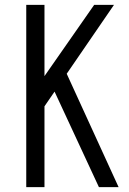

<svg xmlns="http://www.w3.org/2000/svg" viewBox="-20 -770 530 790"><path d="M387 0 204.5 -393 153 -318V-442.5L367.5 -750H449L254.5 -466.5L468 0ZM88 0V-750H163V0Z"/></svg>

Font: Mohave Light
Style: Regular
Weight: 400
Version: Version 2.003